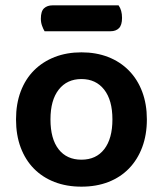

<svg xmlns="http://www.w3.org/2000/svg" viewBox="-20 -684 610 719"><path d="M530 -237Q530 -179 512.5 -132.5Q495 -86 463 -53Q431 -20 386 -2.5Q341 15 285 15Q229 15 184 -2.5Q139 -20 107 -52.5Q75 -85 57.5 -131.5Q40 -178 40 -237Q40 -295 57.5 -341.5Q75 -388 107.5 -420.5Q140 -453 185 -470.5Q230 -488 285 -488Q340 -488 385 -470.5Q430 -453 462.5 -420Q495 -387 512.5 -340.5Q530 -294 530 -237ZM285 -388Q231 -388 200 -348.5Q169 -309 169 -237Q169 -164 199.5 -125Q230 -86 285 -86Q340 -86 370.5 -125.5Q401 -165 401 -237Q401 -309 370 -348.5Q339 -388 285 -388ZM147 -567Q142 -575 137.5 -587.5Q133 -600 133 -614Q133 -642 145 -653Q157 -664 177 -664H424Q437 -646 437 -617Q437 -590 425.5 -578.5Q414 -567 394 -567Z"/></svg>

Font: Baloo 2 SemiBold
Style: Regular
Weight: 600
Designer: Sarang Kulkarni and Ek Type
Foundry: Ek Type
Version: Version 1.640;hotconv 1.0.111;makeotfexe 2.5.65597; ttfautoh